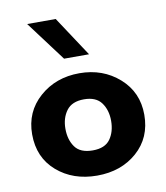

<svg xmlns="http://www.w3.org/2000/svg" viewBox="-81 -772 734 848"><g transform="rotate(-10 286.5 -347.5)"><path d="M98 -704H226L344 -525H232ZM287 -104Q342 -104 365.5 -137Q389 -170 389 -219Q389 -267 365 -300Q341 -333 287 -333Q233 -333 208.5 -300Q184 -267 184 -219Q184 -170 207.5 -137Q231 -104 287 -104ZM287 -450Q392 -450 465 -385.5Q538 -321 538 -220Q538 -117 466.5 -54Q395 9 287 9Q179 9 107 -53.5Q35 -116 35 -220Q35 -321 108 -385.5Q181 -450 287 -450Z"/></g></svg>

Font: Puffins on Iceburgs(2)
Style: on-Iceburgs-Bold
Weight: 700
Version: Version 1.0